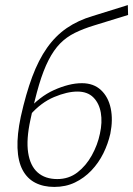

<svg xmlns="http://www.w3.org/2000/svg" viewBox="-20 -731 525 757"><path d="M194 6Q151 6 119 -10.5Q87 -27 69 -61Q51 -95 49 -147.5Q47 -200 62 -271Q82 -361 107 -428Q132 -495 165.5 -542.5Q199 -590 243.5 -620.5Q288 -651 346 -668L484 -711L485 -672L352 -631Q309 -618 275.5 -601.5Q242 -585 217 -559.5Q192 -534 171.5 -494Q151 -454 134 -397Q117 -340 100 -259Q83 -181 91 -129Q99 -77 128.5 -51Q158 -25 206 -25Q251 -25 285 -51Q319 -77 342 -118.5Q365 -160 374 -204Q384 -249 377.5 -286.5Q371 -324 348 -347Q325 -370 285 -370Q245 -370 193.5 -348.5Q142 -327 99 -278L87 -294Q110 -321 137 -342Q164 -363 193 -376Q222 -389 249.5 -396Q277 -403 303 -403Q349 -403 378 -376Q407 -349 416.5 -304Q426 -259 415 -204Q406 -164 387.5 -126.5Q369 -89 340.5 -59Q312 -29 275.5 -11.5Q239 6 194 6Z"/></svg>

Font: Ysabeau Infant ExtraLight
Style: Italic
Weight: 250
Italic angle: -12°
Designer: Christian Thalmann (Catharsis Fonts)
Version: Version 2.001;gftools[0.9.30]; featfreeze: ss01,ss02,lnum